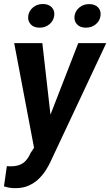

<svg xmlns="http://www.w3.org/2000/svg" viewBox="-34 -749 563 982"><path d="M168.5 -607.4Q138.7 -607.4 122.8 -625Q106.9 -642.6 110.4 -668Q114.3 -693.8 135 -711.2Q155.8 -728.5 185.5 -728.5Q214.8 -728.5 231 -711.2Q247.1 -693.8 243.2 -668Q239.7 -642.6 218.8 -625Q197.8 -607.4 168.5 -607.4ZM405.3 -607.4Q375.5 -607.4 359.6 -624.8Q343.8 -642.1 347.2 -667.5Q351.1 -693.4 371.8 -710.7Q392.6 -728 422.4 -728Q452.1 -728 468 -710.7Q483.9 -693.4 480 -667.5Q476.6 -642.1 455.8 -624.8Q435.1 -607.4 405.3 -607.4ZM366.2 -528.3H509.3L223.6 79.6Q214.4 99.6 199.7 122.6Q185.1 145.5 163.6 166.3Q142.1 187 112.8 200.2Q83.5 213.4 44.4 213.4Q26.4 213.4 13.4 210.9Q0.5 208.5 -13.7 204.1L1 101.1L21 101.6Q61 101.6 84.2 85Q107.4 68.4 122.6 33.2L140.1 6.8L38.6 -528.3H182.6L224.1 -162.6Z"/></svg>

Font: Robert Sans ExtraBold
Style: Italic
Weight: 800
Italic angle: -8°
Designer: Christian Robertson (extended by Adam Twardoch)
Foundry: Google
Version: Version 12.135;April 2, 2019;FontCreator 11.5.0.2425 64-bit;